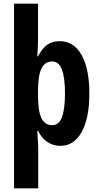

<svg xmlns="http://www.w3.org/2000/svg" viewBox="-20 -780 540 1040"><path d="M464 -273Q464 -140 422.5 -65Q381 10 307 10Q269 10 238 -10Q207 -30 186 -71H182Q184 -40 185.5 -17Q187 6 187 21V240H56V-760H186V-575Q186 -549 185 -524.5Q184 -500 182 -475H186Q212 -523 239 -540Q266 -557 303 -557Q380 -557 422 -482Q464 -407 464 -273ZM332 -271Q332 -361 315 -404Q298 -447 263 -447Q223 -447 204.5 -409Q186 -371 186 -287V-260Q186 -178 204.5 -140Q223 -102 262 -102Q301 -102 316.5 -148Q332 -194 332 -271Z"/></svg>

Font: Noto Sans Khmer UI ExtraCondensed
Style: Bold
Weight: 700
Width: 2
Designer: Danh Hong and the Monotype Design Team
Foundry: Monotype Imaging Inc.
Version: Version 2.002; ttfautohint (v1.8.4.7-5d5b)